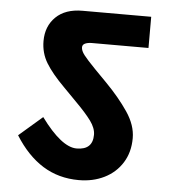

<svg xmlns="http://www.w3.org/2000/svg" viewBox="-51 -724 711 785"><g transform="rotate(5 305.0 -331.5)"><path d="M38 -147 134 -230Q219 -114 281 -114Q347 -114 347 -176Q347 -203 325.5 -232.5Q304 -262 261 -305L208 -359Q157 -410 132.5 -450.5Q108 -491 108 -540Q108 -601 147 -639Q186 -677 256 -677H538V-549H306Q289 -549 278 -544Q267 -539 267 -528Q267 -514 280.5 -496.5Q294 -479 328 -444L378 -393Q433 -337 469.5 -283Q506 -229 506 -176Q506 -118 479 -75Q452 -32 405.5 -9Q359 14 301 14Q218 14 153 -26.5Q88 -67 38 -147Z"/></g></svg>

Font: Martel Sans Black
Style: Regular
Weight: 900
Designer: Dan Reynolds and Mathieu Réguer
Foundry: Dan Reynolds and Mathieu Réguer
Version: Version 1.002; ttfautohint (v1.1) -l 5 -r 5 -G 72 -x 0 -D la